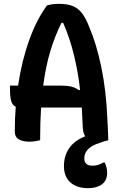

<svg xmlns="http://www.w3.org/2000/svg" viewBox="-20 -730 640 1000"><path d="M189 0Q159 8 132 8Q100 8 78.5 -4Q57 -16 57 -46Q57 -111 62 -174Q44 -182 38 -205Q32 -228 32 -264V-284H74Q94 -416 133 -523.5Q172 -631 225 -702Q254 -710 287 -710Q333 -710 361.5 -697.5Q390 -685 409.5 -658Q429 -631 446 -586Q482 -503 507.5 -381Q533 -259 539 -113Q541 -85 542 -57Q543 -29 544 0Q534 4 523 6Q515 9 500 14Q419 39 419 95Q419 133 462 133Q492 133 519 116H525Q538 141 538 170Q538 210 511 230Q484 250 440 250Q380 250 346.5 220Q313 190 313 135Q313 81 341 41Q369 1 424 -20Q412 -37 411 -69Q409 -122 406 -170H194Q189 -93 189 0ZM302 -284Q330 -284 352.5 -278.5Q375 -273 391 -260L397 -263Q386 -359 364.5 -446Q343 -533 309 -611H300Q265 -540 241.5 -461.5Q218 -383 205 -284Z"/></svg>

Font: Recursive Mn Csl St SmB
Style: Regular
Weight: 600
Monospace: yes
Version: Version 1.079;hotconv 1.0.112;makeotfexe 2.5.65598; ttfautoh